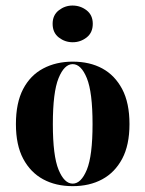

<svg xmlns="http://www.w3.org/2000/svg" viewBox="-20 -647 514 679"><path d="M237.1 11.3Q177.4 11.3 132.7 -12.9Q87.9 -37.1 62.1 -85.5Q36.3 -133.9 36.3 -208.1Q36.3 -283.1 61.7 -331.9Q87.1 -380.6 132.7 -404.8Q178.2 -429 237.1 -429Q297.6 -429 341.9 -404.8Q386.3 -380.6 412.1 -331.9Q437.9 -283.1 437.9 -208.1Q437.9 -133.9 412.1 -85.5Q386.3 -37.1 341.5 -12.9Q296.8 11.3 237.1 11.3ZM237.1 2.4Q266.9 2.4 287.1 -46.8Q307.3 -96 307.3 -208.1Q307.3 -321 287.1 -370.6Q266.9 -420.2 237.1 -420.2Q207.3 -420.2 187.1 -370.6Q166.9 -321 166.9 -208.1Q166.9 -96 187.1 -46.8Q207.3 2.4 237.1 2.4ZM237.1 -497.6Q209.7 -497.6 187.9 -514.5Q166.1 -531.5 166.1 -562.9Q166.1 -593.5 187.9 -610.5Q209.7 -627.4 236.3 -627.4Q264.5 -627.4 286.3 -610.5Q308.1 -593.5 308.1 -562.9Q308.1 -531.5 286.3 -514.5Q264.5 -497.6 237.1 -497.6Z"/></svg>

Font: Playfair 144pt SemiCondensed ExtraBold
Style: Regular
Weight: 800
Width: 4
Designer: Claus Eggers Sørensen
Foundry: Claus Eggers Sørensen
Version: Version 2.203